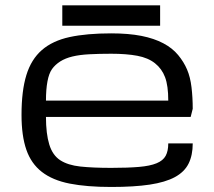

<svg xmlns="http://www.w3.org/2000/svg" viewBox="-20 -706 821 736"><path d="M218.8 -607.4H593.8V-685.5H218.8ZM406.2 10.7Q312.5 10.7 247.1 -2.2Q181.6 -15.1 140.6 -46.9Q99.6 -78.6 81.1 -131.8Q62.5 -185.1 62.5 -265.6Q62.5 -357.9 81.1 -418.2Q99.6 -478.5 140.6 -514.2Q181.6 -549.8 247.1 -564Q312.5 -578.1 406.2 -578.1Q473.1 -578.1 522.2 -568.4Q571.3 -558.6 606.2 -540Q641.1 -521.5 662.8 -495.1Q684.6 -468.8 697 -439.7Q709.5 -410.6 714.1 -371.6Q718.8 -332.5 718.8 -289.1L710.9 -257.8H156.2Q156.2 -193.4 168.9 -152.1Q181.6 -110.8 210.9 -91.8Q240.2 -72.8 288.1 -67.6Q335.9 -62.5 406.2 -62.5Q470.7 -62.5 512.9 -66.2Q555.2 -69.8 580.1 -80.1Q605 -90.3 615 -108.6Q625 -127 625 -156.2H718.8Q718.8 -110.8 702.9 -78.9Q687 -46.9 650.4 -27.1Q613.8 -7.3 554 1.7Q494.1 10.7 406.2 10.7ZM406.2 -500Q359.4 -500 322.5 -498Q285.6 -496.1 258.1 -489.5Q230.5 -482.9 210.9 -470.5Q191.4 -458 179.4 -441.2Q167.5 -424.3 161.9 -393.8Q156.2 -363.3 156.2 -320.3H625Q625 -377.4 612.8 -409.9Q600.6 -442.4 574.2 -463.4Q547.9 -484.4 506.3 -492.2Q464.8 -500 406.2 -500Z"/></svg>

Font: Michroma
Style: Regular
Weight: 400
Version: Version 1.000